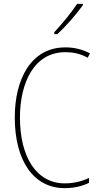

<svg xmlns="http://www.w3.org/2000/svg" viewBox="-20 -1037 515 1001"><path d="M412 -1010V-1017H382C349 -967 308 -918 263 -869V-859H279C322 -898 378 -962 412 -1010ZM321 -765C356 -765 397 -759 437 -736L449 -759C408 -780 367 -790 321 -790C139 -790 57 -620 57 -425C57 -199 155 -56 318 -56C368 -56 413 -68 444 -84V-109C416 -96 373 -81 318 -81C169 -81 84 -220 84 -424C84 -603 156 -765 321 -765Z"/></svg>

Font: Noto Sans Malayalam UI Condensed Thin
Style: Regular
Weight: 100
Width: 3
Designer: Jelle Bosma - Monotype Design Team
Foundry: Monotype Imaging Inc.
Version: Version 2.104